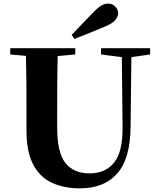

<svg xmlns="http://www.w3.org/2000/svg" viewBox="-20 -1011 869 1051"><path d="M387.2 -797.9 372.1 -819.8Q401.9 -852.1 432.6 -883.3Q463.4 -914.6 491.2 -943.8Q516.6 -970.2 534.9 -980.7Q553.2 -991.2 570.8 -991.2Q595.7 -991.2 611.3 -974.6Q627 -958 627 -938Q627 -923.8 613.5 -904.5Q600.1 -885.3 561 -868.2Q517.6 -850.1 474.4 -832.3Q431.2 -814.5 387.2 -797.9ZM801.8 -747.1V-712.9L699.2 -698.2L694.8 -314Q692.9 -141.6 621.3 -60.8Q549.8 20 417 20Q331.1 20 265.1 -10Q199.2 -40 162.1 -109.6Q125 -179.2 125 -296.9V-405.8Q125 -479.5 124.5 -554.7Q124 -629.9 122.1 -705.1L36.1 -712.9V-747.1H392.1V-712.9L295.9 -704.1Q293.9 -630.4 293.5 -555.4Q293 -480.5 293 -405.8V-312Q293 -174.8 338.4 -118.4Q383.8 -62 470.2 -62Q557.1 -62 604.7 -121.1Q652.3 -180.2 650.9 -315.9L647 -698.2L533.2 -712.9V-747.1Z"/></svg>

Font: Source Han Serif JP Heavy
Style: Regular
Weight: 900
Designer: Ryoko NISHIZUKA  (kana & ideographs); Frank Grießhammer (Latin, Greek & Cyrillic); Wenlong ZHANG  (bopomofo); Sandoll Co
Foundry: Adobe Systems Incorporated
Version: Version 1.001;PS 1.001;hotconv 16.6.54;makeotf.lib2.5.65590